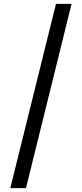

<svg xmlns="http://www.w3.org/2000/svg" viewBox="-20 -801 426 998"><path d="M352 -781 115 177H33.5L271 -781Z"/></svg>

Font: Merriweather 36pt Medium
Style: Regular
Weight: 500
Version: Version 2.100